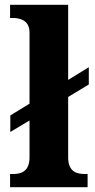

<svg xmlns="http://www.w3.org/2000/svg" viewBox="-20 -780 396 800"><path d="M22 0H345V-55H333C295 -55 264 -68 264 -125V-376L350 -428V-500L264 -447V-760H22V-705H34C59 -705 103 -698 103 -645V-348L23 -299V-230L103 -278V-125C103 -68 72 -55 34 -55H22Z"/></svg>

Font: Noto Serif Hentaigana Bold
Style: Regular
Weight: 700
Designer: Kazuhiro Yamada
Foundry: nipponia
Version: Version 1.000